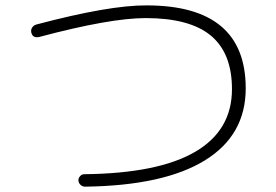

<svg xmlns="http://www.w3.org/2000/svg" viewBox="-20 -698 1040 723"><path d="M127 -558.6Q102.5 -553.7 97.7 -576.2Q95.7 -585.9 101.1 -594.2Q106.4 -602.5 116.2 -605.5Q391.6 -678.7 532.2 -677.7Q905.3 -677.7 905.3 -365.2Q905.3 -188.5 751 -93.8Q596.7 1 300.8 4.9Q291 4.9 283.7 -1.5Q276.4 -7.8 275.4 -17.6Q274.4 -26.4 281.2 -34.2Q288.1 -42 296.9 -42Q575.2 -44.9 714.4 -126Q853.5 -207 853.5 -362.3Q853.5 -498 773.9 -564Q694.3 -629.9 528.3 -629.9Q394.5 -629.9 127 -558.6Z"/></svg>

Font: Rounded-L Mgen+ 1mn light
Style: Regular
Weight: 200
Designer: [Source Han Sans]
Ryoko NISHIZUKA  (kana & ideographs); Paul D. Hunt (Latin, Greek & Cyrillic); Wenlong ZHANG  (bopomofo
Version: Version 1.059.20150602